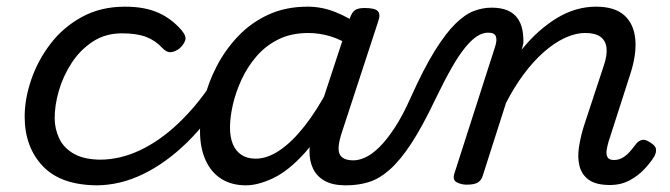

<svg xmlns="http://www.w3.org/2000/svg" viewBox="-20 -539 2010 576"><path d="M274 17Q163 17 108.5 -40.5Q54 -98 54 -189Q54 -242 73.5 -299.5Q93 -357 131 -407Q169 -457 225.5 -488Q282 -519 355 -519Q414 -519 454.5 -501Q495 -483 525 -448Q540 -430 535.5 -417.5Q531 -405 519 -394Q506 -384 493 -382.5Q480 -381 466 -396Q447 -417 419 -428Q391 -439 346 -439Q296 -439 258 -414Q220 -389 194.5 -349.5Q169 -310 156.5 -266.5Q144 -223 144 -185Q144 -153 157.5 -124Q171 -95 202 -77.5Q233 -60 284 -60Q298 -60 303.5 -48.5Q309 -37 307 -21.5Q305 -6 296.5 5.5Q288 17 274 17Z M268 17Q259 17 255 5.5Q251 -6 252.5 -21.5Q254 -37 261 -48.5Q268 -60 279 -60Q340 -60 399.5 -88Q459 -116 514 -168Q569 -220 615 -289Q621 -297 633 -292Q645 -287 653.5 -277.5Q662 -268 656 -259Q604 -173 541 -111.5Q478 -50 409 -16.5Q340 17 268 17Z M718 17Q675 17 644 -2.5Q613 -22 596.5 -59Q580 -96 580 -146Q580 -190 592.5 -241Q605 -292 630.5 -341Q656 -390 694.5 -430.5Q733 -471 785 -495Q837 -519 903 -519Q946 -519 987 -502.5Q1028 -486 1061 -461L1048 -392Q1005 -420 971.5 -430Q938 -440 905 -440Q854 -440 815.5 -421Q777 -402 749.5 -370Q722 -338 704.5 -300Q687 -262 678.5 -224.5Q670 -187 670 -157Q670 -126 679 -105.5Q688 -85 705 -74Q722 -63 747 -63Q782 -63 819 -88Q856 -113 893.5 -160.5Q931 -208 965 -273L987 -229Q943 -134 894 -80Q845 -26 799.5 -4.5Q754 17 718 17ZM1017 17Q979 17 955 4Q931 -9 919.5 -32.5Q908 -56 908.5 -86.5Q909 -117 920 -152L1029 -483Q1036 -503 1045.5 -509Q1055 -515 1074 -515Q1105 -515 1113.5 -505.5Q1122 -496 1115 -476L1006 -143Q990 -95 999 -76.5Q1008 -58 1040 -58Q1054 -58 1059.5 -46.5Q1065 -35 1063 -20.5Q1061 -6 1049.5 5.5Q1038 17 1017 17Z M1019 17Q1008 17 1005 5.5Q1002 -6 1006 -20.5Q1010 -35 1019.5 -46.5Q1029 -58 1041 -58Q1057 -58 1076.5 -67Q1096 -76 1117.5 -97Q1139 -118 1163 -154Q1187 -190 1212 -246Q1251 -333 1284 -386Q1317 -439 1346 -467.5Q1375 -496 1401.5 -506Q1428 -516 1454 -516Q1465 -516 1468 -504.5Q1471 -493 1469 -478.5Q1467 -464 1460.5 -452.5Q1454 -441 1444 -441Q1428 -441 1411.5 -430.5Q1395 -420 1376 -397Q1357 -374 1335 -335.5Q1313 -297 1286 -241Q1247 -159 1213.5 -108Q1180 -57 1148.5 -29.5Q1117 -2 1085.5 7.5Q1054 17 1019 17Z M1380 15Q1364 15 1350.5 8Q1337 1 1343 -18L1465 -398Q1472 -419 1467.5 -430Q1463 -441 1445 -441Q1431 -441 1425 -452.5Q1419 -464 1420 -478.5Q1421 -493 1430.5 -504.5Q1440 -516 1455 -516Q1483 -516 1502 -508Q1521 -500 1532 -485Q1543 -470 1547 -450Q1551 -430 1550 -408L1545 -390Q1570 -421 1596.5 -444.5Q1623 -468 1651 -485Q1679 -502 1708.5 -510.5Q1738 -519 1768 -519Q1824 -519 1853 -493Q1882 -467 1886 -420Q1890 -373 1869 -311L1806 -115Q1802 -102 1800 -89Q1798 -76 1802.5 -67.5Q1807 -59 1822 -59Q1836 -59 1848 -66Q1860 -73 1870 -84.5Q1880 -96 1888 -107Q1895 -116 1905 -119Q1915 -122 1930 -112Q1947 -102 1948 -91.5Q1949 -81 1943 -70Q1933 -53 1914 -32.5Q1895 -12 1869 2Q1843 16 1810 16Q1768 16 1746.5 0.5Q1725 -15 1718.5 -41Q1712 -67 1717 -98.5Q1722 -130 1732 -162L1792 -344Q1802 -374 1799.5 -395.5Q1797 -417 1781.5 -428.5Q1766 -440 1736 -440Q1706 -440 1674 -425Q1642 -410 1610.5 -382Q1579 -354 1550.5 -315.5Q1522 -277 1498 -230L1428 -11Q1424 2 1413.5 8.5Q1403 15 1380 15Z"/></svg>

Font: Playwrite MX
Style: Regular
Weight: 400
Designer: Veronika Burian, José Scaglione
Foundry: TypeTogether
Version: Version 1.002